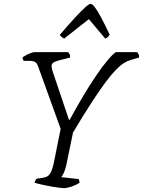

<svg xmlns="http://www.w3.org/2000/svg" viewBox="-20 -974 740 994"><path d="M310 0Q303 0 288 -2Q273 -4 254 -7Q235 -10 216.5 -14Q198 -18 182.5 -21.5Q167 -25 159 -28Q161 -36 164 -41.5Q167 -47 170 -49L199 -53Q211 -55 222 -59.5Q233 -64 242.5 -81Q252 -98 260 -138L294 -307L177 -631Q171 -647 162 -653Q153 -659 131 -659H103Q101 -662 98.5 -666Q96 -670 97 -677Q103 -682 115 -688.5Q127 -695 140 -699.5Q153 -704 159 -704H333Q335 -701 339.5 -694.5Q344 -688 343 -676L295 -664Q274 -659 260.5 -652.5Q247 -646 247 -631Q247 -627 248.5 -619.5Q250 -612 253 -603L337 -354H341Q376 -419 411 -477.5Q446 -536 478 -583Q510 -630 536.5 -661.5Q563 -693 580 -704H690Q693 -701 697 -694Q701 -687 700 -676L658 -664Q640 -659 621.5 -647.5Q603 -636 579.5 -612Q556 -588 525.5 -547Q495 -506 454 -443Q413 -380 358 -288L323 -118Q318 -95 310 -78.5Q302 -62 297 -57L387 -47Q389 -43 390 -39.5Q391 -36 392 -28Q374 -16 350.5 -8Q327 0 310 0ZM312 -774Q303 -780 297.5 -784Q292 -788 290 -794Q337 -849 369.5 -884Q402 -919 421.5 -936.5Q441 -954 449 -954Q458 -954 471.5 -936Q485 -918 504 -882.5Q523 -847 548 -794Q545 -790 540 -784Q535 -778 525 -774L440 -875Z"/></svg>

Font: Texturina Medium 12pt Thin
Style: Italic
Weight: 250
Italic angle: -11°
Version: Version 1.002